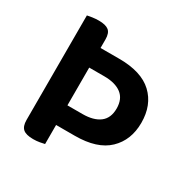

<svg xmlns="http://www.w3.org/2000/svg" viewBox="-144 -745 864 881"><g transform="rotate(30 288.0 -304.0)"><path d="M74 -608Q82 -610 99.5 -612.5Q117 -615 134 -615Q170 -615 186.5 -602Q203 -589 203 -555V-510H302Q420 -510 478.5 -455Q537 -400 537 -306Q537 -214 478.5 -158Q420 -102 302 -102H203V-1Q195 1 178.5 4Q162 7 144 7Q106 7 90 -7Q74 -21 74 -54ZM203 -206H283Q341 -206 373.5 -230.5Q406 -255 406 -306Q406 -357 373.5 -381.5Q341 -406 283 -406H203Z"/></g></svg>

Font: Baloo Tammudu 2 SemiBold
Style: Regular
Weight: 600
Designer: Maithili Shingre, Omkar Shende and Ek Type
Foundry: Ek Type
Version: Version 1.640;hotconv 1.0.111;makeotfexe 2.5.65597; ttfautoh